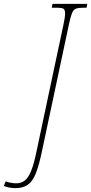

<svg xmlns="http://www.w3.org/2000/svg" viewBox="-146 -734 472 994"><path d="M-66 240Q-83 240 -97.5 237Q-112 234 -126 229L-117 205Q-107 209 -91 212Q-75 215 -63 215Q-36 215 -17.5 200.5Q1 186 15.5 150Q30 114 43 50L182 -604Q186 -624 188.5 -638.5Q191 -653 191 -663Q191 -683 183 -688.5Q175 -694 145 -694H122L126 -714H306L302 -694H285Q260 -694 247 -689Q234 -684 226.5 -665.5Q219 -647 210 -604L71 50Q56 122 39.5 163.5Q23 205 -2 222.5Q-27 240 -66 240Z"/></svg>

Font: Noto Serif ExtraCondensed Thin
Style: Italic
Weight: 100
Width: 2
Italic angle: -12°
Designer: Monotype Design Team
Foundry: Monotype Imaging Inc.
Version: Version 2.013